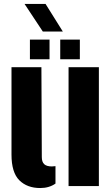

<svg xmlns="http://www.w3.org/2000/svg" viewBox="-20 -939 566 969"><path d="M38 -159V-600H189L191 -146Q191 -122 203 -110.5Q215 -99 242 -99Q251 -99 260 -100.5V-12.5Q228 10 183 10Q117 10 77.5 -29.2Q38 -68.5 38 -159ZM326 0V-600H479V0ZM284 -640V-739H383V-640ZM131 -640V-739H230V-640ZM196 -780 104 -919H210L297 -780Z"/></svg>

Font: Big Shoulders Stencil Text Thin Black
Style: Regular
Weight: 900
Version: Version 2.001